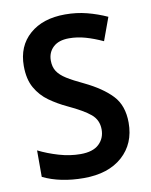

<svg xmlns="http://www.w3.org/2000/svg" viewBox="-83 -786 672 857"><g transform="rotate(-10 253.0 -357.0)"><path d="M467 -199Q467 -104 403 -47Q339 10 228 10Q175 10 128.5 0.5Q82 -9 43 -28V-148Q85 -127 134.5 -112.5Q184 -98 232 -98Q288 -98 315.5 -124Q343 -150 343 -190Q343 -233 311.5 -259.5Q280 -286 211 -318Q168 -338 131.5 -364Q95 -390 72.5 -429.5Q50 -469 50 -529Q50 -619 110 -671.5Q170 -724 271 -724Q323 -724 369.5 -712Q416 -700 460 -680L422 -576Q381 -595 344 -605.5Q307 -616 270 -616Q223 -616 198 -592.5Q173 -569 173 -532Q173 -503 186 -483Q199 -463 227 -445.5Q255 -428 302 -406Q381 -368 424 -322.5Q467 -277 467 -199Z"/></g></svg>

Font: Noto Sans Arabic UI SmCn SmBd
Style: Regular
Weight: 600
Width: 4
Designer: Monotype Design Team, Nadine Chahine and Nizar Qandah
Foundry: Monotype Imaging Inc.
Version: Version 2.010; ttfautohint (v1.8.4.7-5d5b)